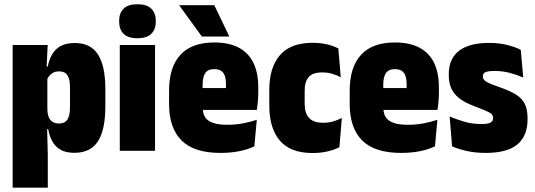

<svg xmlns="http://www.w3.org/2000/svg" viewBox="-20 -710 2520 904"><path d="M329.5 9.5Q290.5 9.5 265.5 -4.8Q240.5 -19 226.5 -44.2Q212.5 -69.5 207 -102H171.5L203 -198Q203 -176 209 -160.2Q215 -144.5 227.2 -136.5Q239.5 -128.5 257.5 -128.5Q285 -128.5 297.2 -147Q309.5 -165.5 309.5 -203V-300Q309.5 -338 297.5 -356Q285.5 -374 258 -374Q244 -374 232.5 -368.8Q221 -363.5 213 -354.2Q205 -345 201 -333L163.5 -397H205Q211 -428 225 -453.2Q239 -478.5 265 -493Q291 -507.5 333 -507.5Q407 -507.5 441.5 -453.2Q476 -399 476 -291.5V-208Q476 -100 441.5 -45.2Q407 9.5 329.5 9.5ZM39.5 173.5V-498H204.5L198 -363.5L203 -357V-143L201.5 -121L205 19V173.5Z M544 0V-498H710V0ZM627 -530Q582.5 -530 561.8 -551Q541 -572 541 -607.5V-612.5Q541 -648 561.8 -669Q582.5 -690 627 -690Q671.5 -690 692.5 -669Q713.5 -648 713.5 -612.5V-607.5Q713.5 -572 692.5 -551Q671.5 -530 627 -530Z M1018 10Q894 10 835 -48.5Q776 -107 776 -221V-283Q776 -394 829.5 -452Q883 -510 989 -510Q1058.5 -510 1104.5 -485.5Q1150.5 -461 1173.2 -414Q1196 -367 1196 -299V-276.5Q1196 -255 1194.2 -233.5Q1192.5 -212 1189 -192.5H1042.5Q1043.5 -230 1043.8 -260Q1044 -290 1044 -311.5Q1044 -336 1038.8 -352Q1033.5 -368 1021.5 -376.2Q1009.5 -384.5 989 -384.5Q959 -384.5 946.5 -366Q934 -347.5 934 -311V-254L935 -232V-199.5Q935 -182 940.8 -167.8Q946.5 -153.5 959.8 -143.5Q973 -133.5 995.2 -128Q1017.5 -122.5 1051.5 -122.5Q1088.5 -122.5 1123.2 -129Q1158 -135.5 1189 -146L1177.5 -21Q1148 -6.5 1107 1.8Q1066 10 1018 10ZM871 -192.5V-295.5H1154.5V-192.5ZM989 -685.5 1059.5 -538.5V-538H930.5L824 -684.5V-685.5Z M1452 10.5Q1347.5 10.5 1297.8 -47.8Q1248 -106 1248 -212V-288Q1248 -392 1298 -450.2Q1348 -508.5 1452 -508.5Q1477 -508.5 1499 -505.2Q1521 -502 1539.8 -495.8Q1558.5 -489.5 1573 -482L1584.5 -346Q1566 -356 1544.5 -362.5Q1523 -369 1496.5 -369Q1452 -369 1433.2 -347Q1414.5 -325 1414.5 -283.5V-220Q1414.5 -177.5 1435.2 -154.8Q1456 -132 1501 -132Q1527 -132 1548.5 -138.2Q1570 -144.5 1589.5 -154.5L1578 -17Q1555 -5 1522.5 2.8Q1490 10.5 1452 10.5Z M1868.5 10Q1744.5 10 1685.5 -48.5Q1626.5 -107 1626.5 -221V-283Q1626.5 -394 1680 -452Q1733.5 -510 1839.5 -510Q1909 -510 1955 -485.5Q2001 -461 2023.8 -414Q2046.5 -367 2046.5 -299V-276.5Q2046.5 -255 2044.8 -233.5Q2043 -212 2039.5 -192.5H1893Q1894 -230 1894.2 -260Q1894.5 -290 1894.5 -311.5Q1894.5 -336 1889.2 -352Q1884 -368 1872 -376.2Q1860 -384.5 1839.5 -384.5Q1809.5 -384.5 1797 -366Q1784.5 -347.5 1784.5 -311V-254L1785.5 -232V-199.5Q1785.5 -182 1791.2 -167.8Q1797 -153.5 1810.2 -143.5Q1823.5 -133.5 1845.8 -128Q1868 -122.5 1902 -122.5Q1939 -122.5 1973.8 -129Q2008.5 -135.5 2039.5 -146L2028 -21Q1998.5 -6.5 1957.5 1.8Q1916.5 10 1868.5 10ZM1721.5 -192.5V-295.5H2005V-192.5Z M2267 10Q2217 10 2177 0.8Q2137 -8.5 2108.5 -21L2097 -161.5Q2129 -148 2166 -137Q2203 -126 2246.5 -126Q2278 -126 2289.8 -133Q2301.5 -140 2301.5 -153.5V-155Q2301.5 -166 2294 -173.2Q2286.5 -180.5 2268.2 -188.2Q2250 -196 2217.5 -208.5Q2172 -225 2144.8 -245.5Q2117.5 -266 2105.2 -293Q2093 -320 2093 -356V-360.5Q2093 -434 2141.5 -471Q2190 -508 2283 -508Q2330 -508 2368.5 -498.2Q2407 -488.5 2432 -475.5L2443.5 -345Q2415.5 -357.5 2380.8 -366.8Q2346 -376 2308 -376Q2287 -376 2275 -373.2Q2263 -370.5 2258.2 -365Q2253.5 -359.5 2253.5 -351.5V-350Q2253.5 -340 2260.8 -332.5Q2268 -325 2285 -317.5Q2302 -310 2331 -300Q2377.5 -284 2407 -266.2Q2436.5 -248.5 2450.2 -222Q2464 -195.5 2464 -153V-148.5Q2464 -70 2416 -30Q2368 10 2267 10Z"/></svg>

Font: Anek Odia SemiCondensed ExtraBold
Style: Regular
Weight: 800
Width: 4
Designer: Yesha Goshar & Mahesh Sahu (Odia), Yesha Goshar (Latin)
Foundry: Ek Type
Version: Version 1.003